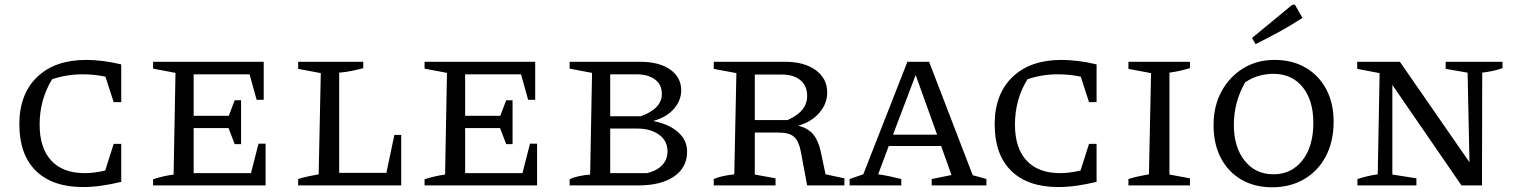

<svg xmlns="http://www.w3.org/2000/svg" viewBox="-20 -786 6426 814"><path d="M332 7Q202 7 132 -62Q62 -131 62 -259Q62 -387 137.5 -459.5Q213 -532 345 -532Q377 -532 415 -527.5Q453 -523 494 -513V-353H462L427 -461Q403 -466 379 -468.5Q355 -471 330 -471Q263 -471 201 -450Q148 -364 148 -258Q148 -158 197.5 -105Q247 -52 339 -52Q379 -52 426 -63L462 -176H494V-15Q448 -4 408.5 1.5Q369 7 332 7Z M1076 -177H1106V0H629V-26Q672 -40 716 -46L724 -477L629 -495V-524H1098V-363H1068L1038 -471H801V-295H950L975 -361H1002V-175H975L949 -243H801V-52H1044Z M1652 -214H1681V0H1244V-27Q1266 -34 1287.5 -38.5Q1309 -43 1331 -47L1340 -476L1244 -494V-524H1520V-497Q1498 -491 1471.5 -485.5Q1445 -480 1418 -478V-53H1618Z M2227 -177H2257V0H1780V-26Q1823 -40 1867 -46L1875 -477L1780 -495V-524H2249V-363H2219L2189 -471H1952V-295H2101L2126 -361H2153V-175H2126L2100 -243H1952V-52H2195Z M2749 -273Q2816 -260 2854.5 -226Q2893 -192 2893 -143Q2893 -76 2838 -38Q2783 0 2687 0H2395V-26Q2408 -33 2432 -38.5Q2456 -44 2482 -46L2490 -477L2395 -495V-524H2695Q2775 -524 2821.5 -491Q2868 -458 2868 -403Q2868 -360 2837 -324.5Q2806 -289 2749 -273ZM2677 -471H2567V-293H2696Q2786 -325 2786 -388Q2786 -427 2757 -449Q2728 -471 2677 -471ZM2681 -241H2567V-52H2723Q2765 -62 2787.5 -86Q2810 -110 2810 -144Q2810 -189 2774 -215Q2738 -241 2681 -241Z M3480 -47 3560 -30V0H3402L3375 -144Q3367 -187 3347 -205.5Q3327 -224 3281 -224H3180V-46L3268 -30V0H3006V-27Q3034 -40 3093 -47L3102 -476L3006 -494V-524H3310Q3390 -524 3438.5 -488.5Q3487 -453 3487 -394Q3487 -346 3453.5 -307.5Q3420 -269 3364 -253Q3406 -243 3428 -216Q3450 -189 3460 -142ZM3294 -470H3180V-277H3319Q3363 -297 3382.5 -322Q3402 -347 3402 -379Q3402 -422 3373.5 -446Q3345 -470 3294 -470Z M4104 -43Q4120 -39 4129 -36.5Q4138 -34 4162 -27V0H3930V-27L4014 -44L3970 -167H3748L3703 -47Q3731 -43 3754 -38Q3777 -33 3801 -27V0H3582V-27L3640 -47L3827 -524H3919ZM3766 -215H3953L3862 -468Z M4467 7Q4337 7 4267 -62Q4197 -131 4197 -259Q4197 -387 4272.5 -459.5Q4348 -532 4480 -532Q4512 -532 4550 -527.5Q4588 -523 4629 -513V-353H4597L4562 -461Q4538 -466 4514 -468.5Q4490 -471 4465 -471Q4398 -471 4336 -450Q4283 -364 4283 -258Q4283 -158 4332.5 -105Q4382 -52 4474 -52Q4514 -52 4561 -63L4597 -176H4629V-15Q4583 -4 4543.5 1.5Q4504 7 4467 7Z M4764 0V-27Q4786 -34 4807.5 -38.5Q4829 -43 4851 -47L4860 -476L4764 -494V-524H5025V-497Q5008 -492 4987 -487Q4966 -482 4938 -478V-46L5025 -30V0Z M5373 8Q5299 8 5243 -24.5Q5187 -57 5156 -116Q5125 -175 5125 -255Q5125 -337 5159 -399Q5193 -461 5251 -496.5Q5309 -532 5384 -532Q5459 -532 5515.5 -499Q5572 -466 5603 -407Q5634 -348 5634 -270Q5634 -187 5601.5 -124.5Q5569 -62 5510 -27Q5451 8 5373 8ZM5379 -47Q5455 -47 5501.5 -106Q5548 -165 5548 -265Q5548 -361 5502.5 -417Q5457 -473 5378 -473Q5348 -473 5317.5 -464.5Q5287 -456 5259 -437Q5211 -353 5211 -257Q5211 -162 5257 -104.5Q5303 -47 5379 -47ZM5303 -599 5288 -625 5459 -766H5470L5502 -710Q5454 -679 5404 -651.5Q5354 -624 5303 -599Z M6109 -524H6350V-497Q6326 -489 6307 -485Q6288 -481 6264 -478L6263 0H6176L5883 -426V-46L5985 -30V0H5735V-27Q5757 -34 5778 -39Q5799 -44 5821 -47L5829 -476L5734 -494V-524H5915L6210 -98L6202 -478L6109 -494Z"/></svg>

Font: Piazzolla SC
Style: Regular
Weight: 400
Designer: Juan Pablo del Peral
Foundry: Huerta Tipografica
Version: Version 1.330